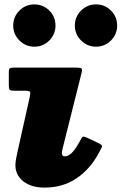

<svg xmlns="http://www.w3.org/2000/svg" viewBox="-20 -827 552 872"><path d="M349 -490 264 -151Q261 -139 261 -131Q261 -117 275 -117Q306 -117 341.5 -184Q350.5 -201 354.5 -205.2Q358.5 -209.5 377.5 -200.5L429.5 -176Q447 -168 442.2 -158.2Q437.5 -148.5 429.5 -133.5Q390 -59 327.5 -17Q265 25 183 25Q121.5 25 85.8 -3.5Q50 -32 50 -77Q50 -91.5 53.8 -110Q57.5 -128.5 60 -140L115 -386Q119 -404.5 116.5 -409.8Q114 -415 91.5 -415H43.5Q28 -415 24 -419.2Q20 -423.5 20 -440V-499Q20 -513.5 24.8 -516.8Q29.5 -520 43.5 -520H322.5Q347.5 -520 351 -515.2Q354.5 -510.5 349 -490ZM416 -615Q376.5 -615 348.2 -643.2Q320 -671.5 320 -711Q320 -751 348.2 -779Q376.5 -807 416 -807Q456 -807 484 -779Q512 -751 512 -711Q512 -671.5 484 -643.2Q456 -615 416 -615ZM136 -615Q96.5 -615 68.2 -643.2Q40 -671.5 40 -711Q40 -751 68.2 -779Q96.5 -807 136 -807Q176 -807 204 -779Q232 -751 232 -711Q232 -671.5 204 -643.2Q176 -615 136 -615Z"/></svg>

Font: Besley* Fatface
Style: Italic
Weight: 900
Italic angle: -13°
Designer: Owen Earl
Foundry: indestructible type*
Version: Version 3.000; ttfautohint (v1.8.3)